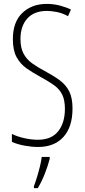

<svg xmlns="http://www.w3.org/2000/svg" viewBox="-20 -744 434 985"><path d="M352 -187Q352 -93 305.5 -41.5Q259 10 175 10Q144 10 107.5 3.5Q71 -3 41 -16V-57Q69 -43 105.5 -35Q142 -27 174 -27Q244 -27 278.5 -70.5Q313 -114 313 -186Q313 -230 299.5 -258Q286 -286 258.5 -306Q231 -326 187 -350Q148 -371 116 -393.5Q84 -416 65 -451Q46 -486 46 -543Q46 -631 94.5 -677.5Q143 -724 220 -724Q256 -724 289 -715Q322 -706 344 -695L329 -661Q300 -677 271 -682.5Q242 -688 221 -688Q155 -688 120 -649Q85 -610 85 -544Q85 -498 101 -468.5Q117 -439 145 -419Q173 -399 209 -380Q254 -356 286 -332.5Q318 -309 335 -275.5Q352 -242 352 -187ZM235 71Q226 106 210 147Q194 188 174 221H154V211Q161 193 169.5 165.5Q178 138 185 109.5Q192 81 194 61H235Z"/></svg>

Font: Noto Sans Myanmar UI ExtraCondensed ExtraLight
Style: Regular
Weight: 200
Width: 2
Designer: Monotype Design Team
Foundry: Monotype Imaging Inc.
Version: Version 2.103; ttfautohint (v1.8.4.7-5d5b)